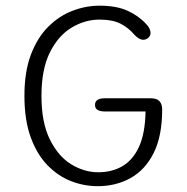

<svg xmlns="http://www.w3.org/2000/svg" viewBox="-20 -645 659 676"><path d="M324 10.5Q276 10.5 230.2 -7.2Q184.5 -25 147.2 -63.2Q110 -101.5 88 -162Q66 -222.5 66 -307.5Q66 -393 89 -453.2Q112 -513.5 150.5 -551.5Q189 -589.5 235.8 -607.2Q282.5 -625 330.5 -625Q390 -625 429 -607.2Q468 -589.5 494 -561Q502.5 -552.5 506.2 -544.5Q510 -536.5 510 -529Q510 -518.5 502 -511.8Q494 -505 484.5 -505Q476.5 -505 468 -510.2Q459.5 -515.5 451.5 -524.5Q432.5 -547 404.5 -561.5Q376.5 -576 330.5 -576Q279.5 -576 232.5 -548Q185.5 -520 155.8 -460.8Q126 -401.5 126 -307.5Q126 -213 155.8 -153.5Q185.5 -94 231.2 -66.2Q277 -38.5 326 -38.5Q374.5 -38.5 411.5 -60.2Q448.5 -82 469.8 -129Q491 -176 492.5 -252.5H350Q332.5 -252.5 323.5 -258Q314.5 -263.5 314.5 -275.5Q314.5 -287.5 323.2 -293.2Q332 -299 349.5 -299H511Q531.5 -299 541.2 -289Q551 -279 551 -259.5Q551 -166 521 -106.2Q491 -46.5 439.5 -18Q388 10.5 324 10.5Z"/></svg>

Font: Sono Monospace Light
Style: Regular
Weight: 300
Version: Version 2.112